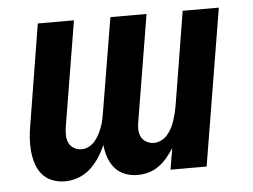

<svg xmlns="http://www.w3.org/2000/svg" viewBox="-43 -573 836 635"><g transform="rotate(-5 375.0 -256.0)"><path d="M148 8Q126 8 106 0Q86 -8 73 -23.5Q60 -39 53.5 -59Q47 -79 45 -100.5Q43 -122 44.5 -144Q46 -166 50 -188L104 -520H224L166 -169Q164 -155 164.5 -141.5Q165 -128 170.5 -117Q176 -106 187.5 -99.5Q199 -93 212 -93Q225 -93 236.5 -99Q248 -105 256.5 -115Q265 -125 271 -136.5Q277 -148 281.5 -160Q286 -172 288.5 -184Q291 -196 293 -208L345 -520H465L407 -169Q404 -155 404.5 -141.5Q405 -128 410.5 -117Q416 -106 427.5 -99.5Q439 -93 453 -93Q465 -93 477 -99Q489 -105 497.5 -115Q506 -125 512 -136.5Q518 -148 522 -160Q526 -172 529 -184Q532 -196 534 -208L585 -520H705L619 0H499L511 -71Q501 -55 488.5 -40Q476 -25 460 -13.5Q444 -2 425.5 3Q407 8 389 8Q367 8 347 0Q327 -8 314 -23.5Q301 -39 294 -59Q287 -79 285 -101Q276 -80 263 -60Q250 -40 232.5 -24Q215 -8 192.5 0Q170 8 148 8Z"/></g></svg>

Font: Zed Sans Extended
Style: Bold Italic
Weight: 700
Width: 7
Italic angle: -9°
Designer: Belleve Invis
Foundry: Belleve Invis
Version: Version 1.0.0; ttfautohint (v1.8.4)